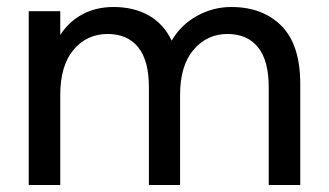

<svg xmlns="http://www.w3.org/2000/svg" viewBox="-20 -528 939 548"><path d="M62 0V-496H152V-428Q176 -466 215 -487Q254 -508 304 -508Q362 -508 404.5 -484Q447 -460 470 -412Q496 -457 542 -482.5Q588 -508 640 -508Q730 -508 783.5 -454Q837 -400 837 -288V0H747V-279Q747 -355 716.5 -393Q686 -431 629 -431Q571 -431 532.5 -386Q494 -341 494 -257V0H405V-279Q405 -355 374.5 -393Q344 -431 287 -431Q228 -431 190 -386Q152 -341 152 -257V0Z"/></svg>

Font: HostGroteskRegular
Style: Regular
Weight: 400
Designer: Doukan Karapınar based on Poppins by Indian Type Foundry, Jonny Pinhorn
Foundry: Element Type
Version: Version 1.001; ttfautohint (v1.8.4.7-5d5b)